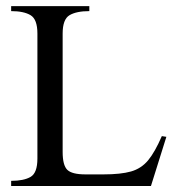

<svg xmlns="http://www.w3.org/2000/svg" viewBox="-20 -619 592 639"><path d="M533.7 -163.6 482.4 0H17.1V-17.1Q59.1 -17.1 81.8 -30.3Q104.5 -43.5 104.5 -91.3V-507.3Q104.5 -554.7 81.8 -568.4Q59.1 -582 17.1 -582V-598.6H277.3V-582Q234.4 -582 211.4 -568.4Q188.5 -554.7 188.5 -507.3V-113.3Q188.5 -68.8 204.1 -53.7Q219.7 -38.6 264.2 -38.6H324.2Q381.8 -38.6 416 -48.3Q450.2 -58.1 472.9 -85.4Q495.6 -112.8 518.6 -166Z"/></svg>

Font: Scheherazade New
Style: Regular
Weight: 400
Designer: SIL International
Foundry: SIL International
Version: Version 4.000